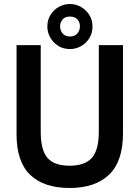

<svg xmlns="http://www.w3.org/2000/svg" viewBox="-20 -922 696 957"><path d="M327.5 15Q198.5 15 130.5 -50.5Q62.5 -116 62.5 -252V-697H183V-265.5Q183 -173.5 216.8 -134.8Q250.5 -96 327.5 -96Q402.5 -96 437.5 -134.8Q472.5 -173.5 472.5 -265.5V-697H593V-257Q593 -118 523.8 -51.5Q454.5 15 327.5 15ZM328.5 -677.5Q295.5 -677.5 270.2 -693.5Q245 -709.5 230.5 -735Q216 -760.5 216 -789.5Q216 -823 232 -848.2Q248 -873.5 273.5 -887.8Q299 -902 328.5 -902Q357.5 -902 383 -887.8Q408.5 -873.5 424.8 -848.2Q441 -823 441 -789.5Q441 -756.5 425 -731.2Q409 -706 383.5 -691.8Q358 -677.5 328.5 -677.5ZM328.5 -740Q352 -740 365.2 -755Q378.5 -770 378.5 -791Q378.5 -810.5 366 -825Q353.5 -839.5 328.5 -839.5Q304 -839.5 291.8 -824.8Q279.5 -810 279.5 -791Q279.5 -770 292.5 -755Q305.5 -740 328.5 -740Z"/></svg>

Font: Acari Sans Neue
Style: Bold
Weight: 700
Designer: Alfredo Marco Pradil (font), Cristiano Sobral (main changes)
Foundry: Hanken Design Co. (font), Cristiano Sobral (main changes)
Version: Version 2.459;March 19, 2022;FontCreator 14.0.0.2808 64-bit;